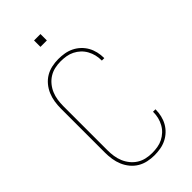

<svg xmlns="http://www.w3.org/2000/svg" viewBox="-280 -981 1059 1059"><g transform="rotate(-45 250.0 -451.0)"><path d="M247 8Q221 8 195.5 2.5Q170 -3 148 -16Q126 -29 109 -49.5Q92 -70 82 -94Q72 -118 68 -143.5Q64 -169 64 -195V-540Q64 -566 68 -591.5Q72 -617 82 -641Q92 -665 109 -685.5Q126 -706 148 -719Q170 -732 195.5 -737.5Q221 -743 247 -743Q271 -743 294.5 -739Q318 -735 339.5 -724.5Q361 -714 378.5 -697.5Q396 -681 407.5 -660.5Q419 -640 424.5 -616.5Q430 -593 430 -570Q430 -569 430 -568.5Q430 -568 430 -567H411Q411 -568 411 -568.5Q411 -569 411 -569Q411 -591 406 -611.5Q401 -632 390.5 -651Q380 -670 364.5 -684.5Q349 -699 330 -708.5Q311 -718 290 -721.5Q269 -725 247 -725Q224 -725 201 -720Q178 -715 158 -702.5Q138 -690 123 -671.5Q108 -653 99 -631.5Q90 -610 86.5 -586.5Q83 -563 83 -540V-195Q83 -172 86.5 -148.5Q90 -125 99 -103.5Q108 -82 123 -63.5Q138 -45 158 -32.5Q178 -20 201 -15Q224 -10 247 -10Q269 -10 290 -13.5Q311 -17 330 -26.5Q349 -36 364.5 -50.5Q380 -65 390.5 -84Q401 -103 406 -123.5Q411 -144 411 -166Q411 -166 411 -166.5Q411 -167 411 -168H430Q430 -167 430 -166.5Q430 -166 430 -165Q430 -142 424.5 -118.5Q419 -95 407.5 -74.5Q396 -54 378.5 -37.5Q361 -21 339.5 -10.5Q318 0 294.5 4Q271 8 247 8ZM225 -860V-910H275V-860Z"/></g></svg>

Font: Iosevka SS04 Thin
Style: Regular
Weight: 100
Monospace: yes
Designer: Belleve Invis
Foundry: Belleve Invis
Version: Version 19.0.0; ttfautohint (v1.8.4)